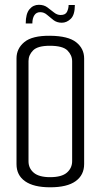

<svg xmlns="http://www.w3.org/2000/svg" viewBox="-20 -777 419 800"><path d="M188.9 3.4Q120.3 3.4 84.5 -21.8Q48.8 -46.9 48.8 -92.9V-534Q48.8 -574.6 81.5 -601.7Q114.2 -628.8 188.9 -628Q264.5 -627.2 297.5 -600.9Q330.6 -574.6 330.6 -533.2V-93.7Q330.6 -47.7 295.2 -22.2Q259.8 3.4 188.9 3.4ZM188.9 -38.8Q237 -38.8 258.8 -57.8Q280.6 -76.8 280.6 -105.7V-521.7Q280.6 -547 261.1 -566.7Q241.6 -586.3 187.4 -586.3Q137 -586.3 117.9 -567Q98.8 -547.8 98.8 -522.7V-104.9Q98.8 -76 120.6 -57.4Q142.4 -38.8 188.9 -38.8ZM87.2 -679.2Q87.2 -719.8 102.8 -738.4Q118.4 -757 141.8 -757Q162.9 -757 177.2 -746.4Q191.5 -735.8 204.7 -725.2Q217.8 -714.5 232.8 -714.5Q253.1 -714.5 259.5 -728.3Q265.9 -742.2 265.9 -756.2H291.9Q291.9 -715.2 275 -698.8Q258.1 -682.3 237.6 -682.3Q217 -682.3 202.5 -693.5Q188.1 -704.7 175.7 -715.5Q163.4 -726.3 147.5 -726.3Q131.5 -726.3 123.2 -713.6Q114.8 -700.8 114.8 -679.2Z"/></svg>

Font: Smooch Sans Thin
Style: Regular
Weight: 100
Designer: Robert E. Leuschke
Foundry: Robert E. Leuschke
Version: Version 1.010